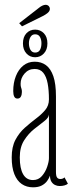

<svg xmlns="http://www.w3.org/2000/svg" viewBox="-20 -790 315 820"><path d="M121 10Q93.5 10 73 -4Q52.5 -18 41.2 -46.5Q30 -75 30 -118Q30 -163 46 -193Q62 -223 85.8 -244.2Q109.5 -265.5 133.2 -283.2Q157 -301 173 -320Q189 -339 189 -365.5Q189 -404.5 183.5 -433.8Q178 -463 164.8 -479.2Q151.5 -495.5 128 -495.5Q102 -495.5 85 -476Q68 -456.5 68 -432.5Q68 -423 69.5 -418.2Q71 -413.5 72.2 -409.2Q73.5 -405 73.5 -397Q73.5 -385.5 69 -377.2Q64.5 -369 54.5 -369Q45 -369 40.8 -377.5Q36.5 -386 36.5 -401Q36.5 -436.5 47.8 -465Q59 -493.5 79.5 -510Q100 -526.5 128 -526.5Q156 -526.5 176.2 -511.8Q196.5 -497 207.8 -464.5Q219 -432 219 -378V-55.5Q219 -38 223.8 -31.8Q228.5 -25.5 237.5 -25.5Q244.5 -25.5 249 -27.8Q253.5 -30 255.5 -32.5L270 -5.5Q265 -1 255.5 1.8Q246 4.5 234.5 4.5Q224.5 4.5 215 0Q205.5 -4.5 199.5 -14.2Q193.5 -24 193.5 -40Q190 -29.5 181.8 -17.8Q173.5 -6 158.8 2Q144 10 121 10ZM121 -21Q144 -21 159 -38.2Q174 -55.5 181.5 -77.8Q189 -100 189 -114.5V-301Q188 -287 169 -272.5Q150 -258 125.8 -238.8Q101.5 -219.5 83 -190.5Q64.5 -161.5 64.5 -118Q64.5 -70.5 78.8 -45.8Q93 -21 121 -21ZM130 -545.5Q107.5 -545.5 92.8 -561.8Q78 -578 78 -604.5Q78 -632 92.8 -647.8Q107.5 -663.5 130 -663.5Q152.5 -663.5 167.5 -647.8Q182.5 -632 182.5 -604.5Q182.5 -578 167.5 -561.8Q152.5 -545.5 130 -545.5ZM130 -565.5Q144.5 -565.5 150.8 -577Q157 -588.5 157 -605.5Q157 -620.5 150.8 -632Q144.5 -643.5 130 -643.5Q117 -643.5 110.2 -632Q103.5 -620.5 103.5 -605.5Q103.5 -588.5 110.2 -577Q117 -565.5 130 -565.5ZM74 -677.5 62 -691 145 -755.5Q152 -761.5 160 -765.5Q168 -769.5 175 -769.5Q180 -769.5 184.2 -767.2Q188.5 -765 191 -760Q193 -756.5 193 -752Q193 -742.5 183.2 -734.5Q173.5 -726.5 162 -721Z"/></svg>

Font: Imbue Thin
Style: Regular
Weight: 100
Designer: Tyler Finck
Foundry: Etcetera Type Company
Version: Version 1.102